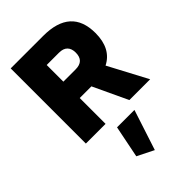

<svg xmlns="http://www.w3.org/2000/svg" viewBox="-317 -848 1329 1329"><g transform="rotate(-45 347.0 -183.5)"><path d="M296.9 73.2H467.3L370.6 369.6L249.5 309.1ZM257.8 0H64.9V-735.8H383.3Q653.3 -735.8 653.3 -493.7Q653.3 -341.3 543 -285.2L694.3 0H490.7L372.1 -252.9H257.8ZM257.8 -576.2V-413.1H377.9Q460.9 -413.1 460.9 -494.6Q460.9 -533.7 440.4 -554.9Q419.9 -576.2 377.9 -576.2Z"/></g></svg>

Font: Estedad-FD Black
Style: Regular
Weight: 900
Designer: Amin Abedi
Version: Version 7.3